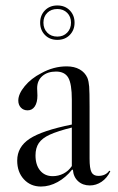

<svg xmlns="http://www.w3.org/2000/svg" viewBox="-20 -676 431 703"><path d="M43 -88Q43 -138 88.5 -168Q134 -198 243 -220V-311Q243 -369 230 -391.5Q217 -414 185 -414Q154 -414 135 -397.5Q116 -381 116 -353L117 -326Q117 -301 107.5 -286.5Q98 -272 81 -272Q66 -272 56.5 -282Q47 -292 47 -308Q47 -332 70.5 -360.5Q94 -389 131 -408Q176 -433 224 -433Q252 -433 271.5 -422Q291 -411 300 -391Q305 -378 306.5 -359Q308 -340 308 -286V-95Q308 -59 315 -45.5Q322 -32 340 -32Q367 -32 380 -51L384 -49Q372 -24 352 -10.5Q332 3 309 3Q283 3 266 -12.5Q249 -28 247 -54L244 -55Q221 -26 191 -9.5Q161 7 130 7Q92 7 67.5 -19.5Q43 -46 43 -88ZM243 -68V-209Q191 -196 162.5 -183Q134 -170 122 -152Q110 -134 110 -107Q110 -72 127 -51.5Q144 -31 173 -31Q194 -31 212.5 -40.5Q231 -50 243 -68ZM190 -530Q218 -530 235.5 -548Q253 -566 253 -593Q253 -620 235.5 -638Q218 -656 190 -656Q162 -656 144.5 -638Q127 -620 127 -593Q127 -566 144.5 -548Q162 -530 190 -530ZM190 -643Q212 -643 226 -629Q240 -615 240 -593Q240 -571 226 -556.5Q212 -542 190 -542Q167 -542 153 -556.5Q139 -571 139 -593Q139 -615 153 -629Q167 -643 190 -643Z"/></svg>

Font: Libre Caslon Display
Style: Regular
Weight: 400
Designer: Pablo Impallari, Rodrigo Fuenzalida
Foundry: Pablo Impallari, Rodrigo Fuenzalida
Version: Version 1.100; ttfautohint (v1.6) -l 8 -r 50 -G 200 -x 14 -D